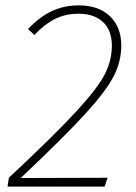

<svg xmlns="http://www.w3.org/2000/svg" viewBox="-20 -694 507 714"><path d="M431 -525Q431 -466 403 -411Q375 -356 297 -270.5Q219 -185 57 -32L380 -33L369 0H8L13 -33Q183 -192 263.5 -279.5Q344 -367 370 -418.5Q396 -470 396 -524Q396 -581 363 -612Q330 -643 272 -643Q223 -643 183.5 -623Q144 -603 108 -564L84 -586Q128 -632 173.5 -653Q219 -674 273 -674Q347 -674 389 -633.5Q431 -593 431 -525Z"/></svg>

Font: FiraGO UltraLight
Style: Italic
Weight: 200
Italic angle: -8°
Designer: bBox Type GmbH
Foundry: bBox Type GmbH
Version: Version 1.001